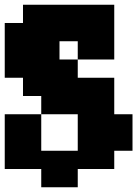

<svg xmlns="http://www.w3.org/2000/svg" viewBox="-20 -713 579 810"><path d="M0 0V-231H154V-77H308V-231H154V-308H77V-385H0V-616H77V-693H462V-462H308V-539H231V-462H308V-385H462V-231H539V-77H462V0H308V77H154V0Z"/></svg>

Font: Coral Pixels
Style: Regular
Weight: 400
Designer: Tanukizamurai
Foundry: TanukiFont
Version: Version 1.000; ttfautohint (v1.8.4.7-5d5b)